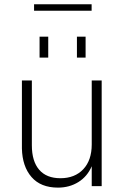

<svg xmlns="http://www.w3.org/2000/svg" viewBox="-20 -859 582 886"><path d="M137.2 -809.6V-839.4H402.8V-809.6ZM162.6 -593.3V-689.9H202.6V-593.3ZM335 -593.3V-689.9H375V-593.3ZM247.6 6.8Q168 6.8 125.5 -42Q83 -90.8 81.1 -173.8V-487.8H127V-188.5Q127 -115.2 160.6 -75.9Q194.3 -36.6 258.8 -36.6Q325.2 -36.6 364.3 -78.1Q403.3 -119.6 403.3 -192.4V-487.8H449.2V0H403.3V-91.8Q382.8 -44.4 341.6 -18.8Q300.3 6.8 247.6 6.8Z"/></svg>

Font: HK Grotesk Light Legacy
Style: Regular
Weight: 300
Designer: Alfredo Marco Pradil
Foundry: Hanken Design Co.
Version: Version 2.022;PS 002.022;hotconv 1.0.88;makeotf.lib2.5.64775